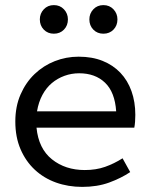

<svg xmlns="http://www.w3.org/2000/svg" viewBox="-20 -720 590 752"><path d="M136 -644Q136 -620 151.5 -604Q167 -588 191 -588Q215 -588 230.5 -604Q246 -620 246 -644Q246 -667 230.5 -683.5Q215 -700 191 -700Q167 -700 151.5 -683.5Q136 -667 136 -644ZM330 -644Q330 -620 345.5 -604Q361 -588 385 -588Q409 -588 424.5 -604Q440 -620 440 -644Q440 -667 424.5 -683.5Q409 -700 385 -700Q361 -700 345.5 -683.5Q330 -667 330 -644ZM460 -100Q427 -79 391.5 -66.5Q356 -54 312 -54Q236 -54 183.5 -96Q131 -138 123 -220H506Q508 -230 509 -243Q510 -256 510 -270Q510 -321 495 -363Q480 -405 451.5 -435Q423 -465 382 -481.5Q341 -498 288 -498Q239 -498 194.5 -480.5Q150 -463 115.5 -430Q81 -397 60.5 -350Q40 -303 40 -244Q40 -183 60.5 -135.5Q81 -88 116.5 -55Q152 -22 199.5 -5Q247 12 302 12Q361 12 407.5 -5Q454 -22 490 -46ZM125 -284Q131 -320 146 -348Q161 -376 183 -394.5Q205 -413 232.5 -423Q260 -433 290 -433Q353 -433 391.5 -396Q430 -359 435 -284Z"/></svg>

Font: Codetta
Style: Regular
Weight: 400
Italic angle: -11°
Designer: Ulrich Proeller
Foundry: PROSA GmbH
Version: Version 2.00;September 29, 2018;FontCreator 11.5.0.2427 64-b